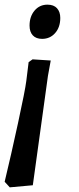

<svg xmlns="http://www.w3.org/2000/svg" viewBox="-31 -526 338 825"><path d="M187 -266 175 -200 110 270 11 279 -11 255Q16 143 46.5 2.5Q77 -138 82 -178L92 -259L109 -271ZM228 -449Q228 -409 206 -384Q184 -359 150 -359Q124 -359 110 -374Q96 -389 96 -416Q96 -455 117.5 -480.5Q139 -506 173 -506Q200 -506 214 -490.5Q228 -475 228 -449Z"/></svg>

Font: Andada Pro
Style: Bold Italic
Weight: 700
Italic angle: -7°
Designer: Carolina Giovagnoli
Foundry: Huerta Tipografica
Version: Version 3.005; ttfautohint (v1.8.4)